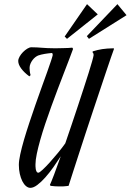

<svg xmlns="http://www.w3.org/2000/svg" viewBox="-20 -905 636 935"><path d="M535.2 -667Q530.3 -654.3 520.3 -625Q510.3 -595.7 496.6 -555.2Q482.9 -514.6 466.6 -465.6Q450.2 -416.5 432.6 -364Q415 -311.5 397.7 -258.5Q380.4 -205.6 364.7 -157.2Q349.1 -108.9 335.9 -68.4Q322.8 -27.8 314 0Q308.1 1 301.3 1.5Q295.4 2.4 287.1 2.7Q278.8 2.9 269 2.9Q248.5 2.9 226.1 0L223.1 -4.9Q229 -17.1 243.2 -54.2Q257.3 -91.3 275.9 -144Q259.3 -118.2 240 -90.8Q220.7 -63.5 200.9 -41.3Q181.2 -19 162.1 -4.6Q143.1 9.8 127.9 9.8Q116.7 9.8 106.4 1Q96.2 -7.8 88.6 -22.9Q81.1 -38.1 76.4 -58.3Q71.8 -78.6 71.8 -102.1Q71.8 -121.6 78.6 -153.3Q85.4 -185.1 96.9 -224.4Q108.4 -263.7 123 -307.6Q137.7 -351.6 152.8 -395.3Q168 -439 182.9 -480Q197.8 -521 209.5 -553.7Q221.2 -586.4 228.5 -608.6Q235.8 -630.9 236.8 -637.2Q236.8 -642.6 233.9 -647Q215.3 -645.5 197.8 -642.6Q180.2 -639.6 166 -634.8Q159.7 -632.3 152.3 -626.7Q145 -621.1 138.7 -612.8Q132.3 -604.5 128.2 -594.5Q124 -584.5 124 -574.2Q124 -567.9 125 -558.3Q126 -548.8 128.9 -539.1L123 -533.2Q98.1 -551.3 83.5 -571Q68.8 -590.8 68.8 -607.9Q68.8 -617.7 75.4 -629.4Q82 -641.1 91.8 -651.1Q101.6 -661.1 112.8 -668Q124 -674.8 132.8 -674.8Q147.9 -674.8 159.9 -674.1Q171.9 -673.3 184.6 -672.4Q197.3 -671.4 211.9 -670.7Q226.6 -669.9 247.1 -669.9Q255.9 -669.9 267.1 -670.2Q278.3 -670.4 289.8 -670.7Q301.3 -670.9 312.3 -671.4Q323.2 -671.9 332 -672.9L335.9 -667Q328.6 -646.5 316.9 -616Q305.2 -585.4 290.8 -548.3Q276.4 -511.2 260.7 -469.7Q245.1 -428.2 229.7 -386Q214.4 -343.8 200.4 -302.2Q186.5 -260.7 176 -223.6Q165.5 -186.5 159.2 -156Q152.8 -125.5 152.8 -105Q152.8 -102.1 152.8 -95.2Q152.8 -88.4 154.1 -81.5Q155.3 -74.7 158.2 -69.3Q161.1 -64 167 -64Q171.9 -64 187.5 -78.4Q203.1 -92.8 222.7 -114.5Q242.2 -136.2 262.7 -161.1Q283.2 -186 297.9 -207Q313 -250.5 328.6 -297.1Q344.2 -343.8 359.4 -389.2Q374.5 -434.6 387.9 -476.1Q401.4 -517.6 411.9 -550.8Q422.4 -584 428.7 -606.7Q435.1 -629.4 436 -637.2Q436 -645.5 431.2 -648.9V-654.8Q444.3 -658.7 455.3 -661.4Q466.3 -664.1 477.8 -665.8Q489.3 -667.5 502.4 -668.5Q515.6 -669.4 533.2 -669.9L535.2 -667ZM456.1 -835 306.2 -715.8 294.9 -727.1 403.8 -884.8ZM596.2 -831.1 413.1 -715.8 402.8 -729 551.8 -884.8Z"/></svg>

Font: Romanesco
Style: Regular
Weight: 400
Designer: Astigmatic (AOETI)
Foundry: Astigmatic (AOETI)
Version: Version 1.000